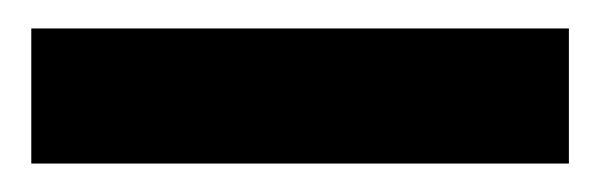

<svg xmlns="http://www.w3.org/2000/svg" viewBox="-20 -692 423 135"><path d="M2 -577V-672H380V-577Z"/></svg>

Font: DM Sans 10pt
Style: Bold
Weight: 700
Version: Version 4.004;gftools[0.9.30]